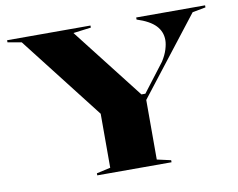

<svg xmlns="http://www.w3.org/2000/svg" viewBox="-77 -811 1134 914"><g transform="rotate(-10 490.0 -354.0)"><path d="M322 0V-10L389 -25V-286L78 -686L11 -698V-708H414V-698L328 -687L596 -343H615L719 -479Q737 -507 745 -533Q753 -559 753 -578Q753 -619 725 -648.5Q697 -678 635 -698V-708H968V-698L904 -686L614 -313V-25L681 -10V0Z"/></g></svg>

Font: Kalnia SemiExpanded Medium
Style: Regular
Weight: 500
Width: 6
Designer: Frida Medrano
Foundry: Frida Medrano
Version: Version 1.105